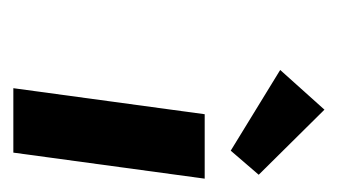

<svg xmlns="http://www.w3.org/2000/svg" viewBox="-132 -386 518 295"><g transform="rotate(90 127.5 -239.0)"><path d="M156 -294 116 0H215L255 -294ZM149 -478 88 -410 212 -334 249 -377Z"/></g></svg>

Font: Hussar Tani
Style: Kurs
Weight: 700
Foundry: Cannot Into Space Fonts
Version: Version 0.92